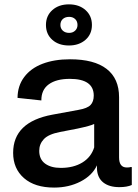

<svg xmlns="http://www.w3.org/2000/svg" viewBox="-20 -847 629 877"><path d="M294.9 -639.2Q248 -639.2 219 -665Q189.9 -690.9 189.9 -732.9Q189.9 -774.9 219.2 -801Q248.5 -827.1 294.9 -827.1Q341.3 -827.1 370.6 -801Q399.9 -774.9 399.9 -732.9Q399.9 -690.9 370.4 -665Q340.8 -639.2 294.9 -639.2ZM334 -732.9Q334 -750 323.2 -760Q312.5 -770 295.9 -770Q277.8 -770 266.8 -760Q255.9 -750 255.9 -732.9Q255.9 -717.3 266.8 -707Q277.8 -696.8 295.9 -696.8Q312.5 -696.8 323.2 -707Q334 -717.3 334 -732.9ZM227.1 9.8Q139.2 9.8 89.6 -33.4Q40 -76.7 40 -148.9Q40 -290 219.2 -323.2L338.9 -345.2Q378.9 -352.1 393.6 -367.4Q408.2 -382.8 408.2 -410.2Q408.2 -486.8 298.8 -486.8Q237.3 -486.8 202.9 -461.9Q168.5 -437 168.9 -388.2L60.1 -399.9Q60.5 -455.1 90.6 -495.1Q120.6 -535.2 174.3 -555.7Q228 -576.2 299.8 -576.2Q410.2 -576.2 467 -532.2Q523.9 -488.3 523.9 -402.8V-127.9Q523.9 -82 559.1 -82Q572.3 -82 576.2 -84H582V-2Q560.5 7.8 524.9 7.8Q479 7.8 451.9 -13.4Q424.8 -34.7 422.9 -76.2V-91.8Q401.4 -45.4 347.9 -17.8Q294.4 9.8 227.1 9.8ZM257.8 -80.1Q315.9 -80.1 356.2 -104.7Q396.5 -129.4 410.2 -173.8V-280.8Q394.5 -272.5 335 -259.8L253.9 -244.1Q201.2 -233.9 180.2 -211.4Q159.2 -189 159.2 -158.2Q159.2 -119.6 185.8 -99.9Q212.4 -80.1 257.8 -80.1Z"/></svg>

Font: BDO Grotesk Medium
Style: Regular
Weight: 500
Designer: Deni Anggara
Foundry: Lokal Container
Version: Version 2.000